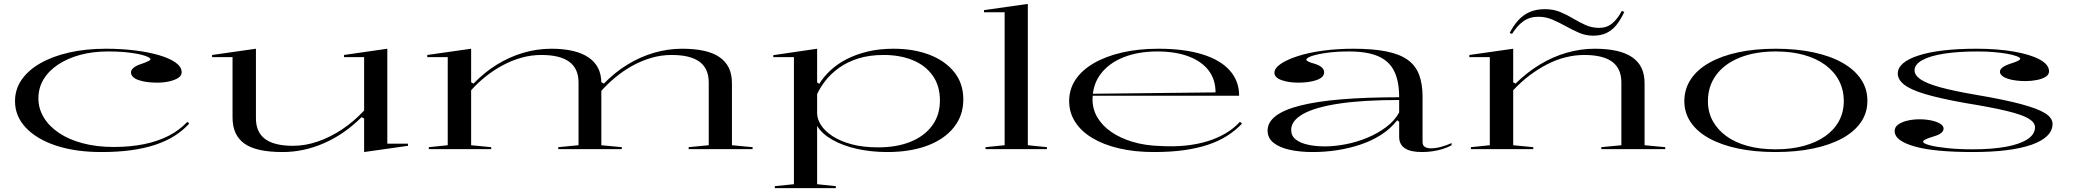

<svg xmlns="http://www.w3.org/2000/svg" viewBox="-20 -765 10634 985"><path d="M500 15Q367 15 267.5 -18Q168 -51 112.5 -110Q57 -169 57 -246Q57 -307 91 -356Q125 -405 187 -440.5Q249 -476 334.5 -495.5Q420 -515 523 -515Q601 -515 671 -506.5Q741 -498 795.5 -482Q850 -466 881 -444Q912 -422 912 -394Q912 -377 894.5 -365.5Q877 -354 848.5 -347.5Q820 -341 786 -341Q728 -341 690 -354.5Q652 -368 652 -394Q652 -407 666 -418Q680 -429 705 -437Q752 -453 752 -461Q752 -469 724.5 -478.5Q697 -488 648 -494.5Q599 -501 533 -501Q456 -501 391.5 -483.5Q327 -466 278.5 -434Q230 -402 203.5 -358Q177 -314 177 -260Q177 -208 204.5 -162.5Q232 -117 282.5 -83Q333 -49 404.5 -30Q476 -11 564 -11Q649 -11 719.5 -25.5Q790 -40 845.5 -68.5Q901 -97 941 -140L951 -131Q919 -96 876 -68.5Q833 -41 777.5 -22.5Q722 -4 653.5 5.5Q585 15 500 15Z M1430 15Q1294 15 1233.5 -28.5Q1173 -72 1173 -162V-472H1068V-483L1293 -515V-158Q1293 -87 1340 -52Q1387 -17 1483 -17Q1547 -17 1610.5 -39Q1674 -61 1734.5 -101Q1795 -141 1848 -198V-472H1745V-483L1967 -515V-28H2073V-17L1848 15V-157L1835 -164Q1748 -77 1643.5 -31Q1539 15 1430 15Z M2180 0V-10L2277 -20V-472H2172V-483L2397 -515V-343L2409 -336Q2465 -394 2529 -433.5Q2593 -473 2664 -494Q2735 -515 2809 -515Q2872 -515 2920 -503.5Q2968 -492 3000.5 -469.5Q3033 -447 3049 -414.5Q3065 -382 3065 -338V-20L3170 -10V0H2844V-10L2948 -20V-342Q2948 -413 2900.5 -448Q2853 -483 2757 -483Q2704 -483 2653.5 -468.5Q2603 -454 2557 -429Q2511 -404 2470.5 -371.5Q2430 -339 2397 -302V-20L2500 -10V0ZM3513 0V-10L3616 -20V-342Q3616 -413 3569 -448Q3522 -483 3425 -483Q3372 -483 3321 -468Q3270 -453 3224 -427.5Q3178 -402 3137.5 -368.5Q3097 -335 3064 -298V-344L3078 -336Q3133 -393 3198 -433Q3263 -473 3334.5 -494Q3406 -515 3479 -515Q3543 -515 3591 -504.5Q3639 -494 3671 -472Q3703 -450 3719 -417Q3735 -384 3735 -338V-20L3841 -10V0Z M3955 200V190L4053 180V-472H3947V-482L4172 -515V-342L4183 -335Q4206 -372 4241 -404.5Q4276 -437 4323.5 -461.5Q4371 -486 4431 -500.5Q4491 -515 4564 -515Q4668 -515 4748.5 -484Q4829 -453 4875.5 -395Q4922 -337 4922 -255Q4922 -172 4873 -111Q4824 -50 4736.5 -17.5Q4649 15 4532 15Q4450 15 4377.5 -1Q4305 -17 4251 -47.5Q4197 -78 4172 -119V180L4268 190V200ZM4485 -9Q4581 -9 4652 -38Q4723 -67 4762.5 -121Q4802 -175 4802 -249Q4802 -326 4764 -378.5Q4726 -431 4661 -457Q4596 -483 4514 -483Q4440 -483 4383 -465Q4326 -447 4284.5 -417Q4243 -387 4215.5 -352Q4188 -317 4172 -282V-184Q4172 -155 4191.5 -124Q4211 -93 4250.5 -67Q4290 -41 4348.5 -25Q4407 -9 4485 -9Z M5253 -20 5351 -10V0H5036V-10L5134 -20V-702H5028V-713L5253 -745Z M5923 -515Q6055 -515 6147.5 -486.5Q6240 -458 6288.5 -404Q6337 -350 6337 -274H5584V-284L6216 -291Q6216 -357 6180.5 -403.5Q6145 -450 6078 -475.5Q6011 -501 5917 -501Q5820 -501 5745 -471.5Q5670 -442 5627.5 -386.5Q5585 -331 5585 -254Q5585 -204 5610.5 -161.5Q5636 -119 5682 -87.5Q5728 -56 5792 -37Q5856 -18 5933 -16Q6000 -12 6060 -18Q6120 -24 6171.5 -39.5Q6223 -55 6266 -80Q6309 -105 6341 -140L6352 -131Q6319 -96 6276 -68.5Q6233 -41 6177.5 -22.5Q6122 -4 6053.5 5.5Q5985 15 5900 15Q5800 15 5720 -4Q5640 -23 5583 -57.5Q5526 -92 5495.5 -140Q5465 -188 5465 -246Q5465 -307 5497.5 -356Q5530 -405 5591 -440.5Q5652 -476 5736 -495.5Q5820 -515 5923 -515Z M6923 -515Q7024 -515 7093 -501Q7162 -487 7202.5 -457.5Q7243 -428 7260.5 -381Q7278 -334 7278 -269V-37Q7278 -18 7290.5 -11Q7303 -4 7321 -4Q7344 -4 7372.5 -11.5Q7401 -19 7427 -31V-20Q7408 -9 7382.5 -1Q7357 7 7330 11Q7303 15 7275 15Q7216 15 7187 -4.5Q7158 -24 7158 -63Q7158 -90 7158 -103Q7158 -116 7158 -124Q7158 -132 7158 -140L7148 -148Q7114 -105 7067 -74.5Q7020 -44 6963 -24.5Q6906 -5 6843 5Q6780 15 6715 15Q6649 15 6596.5 3.5Q6544 -8 6513.5 -32.5Q6483 -57 6483 -95Q6483 -181 6651 -223.5Q6819 -266 7158 -266Q7158 -347 7133 -399Q7108 -451 7051.5 -476Q6995 -501 6901 -501Q6837 -501 6787 -494Q6737 -487 6709.5 -477.5Q6682 -468 6682 -459Q6682 -454 6692 -449Q6702 -444 6727 -437Q6773 -422 6773 -394Q6773 -368 6735 -354.5Q6697 -341 6641 -341Q6591 -341 6554.5 -354Q6518 -367 6518 -392Q6518 -415 6550 -437Q6582 -459 6637.5 -477Q6693 -495 6766.5 -505Q6840 -515 6923 -515ZM7158 -252Q6973 -252 6850 -233.5Q6727 -215 6665.5 -180.5Q6604 -146 6604 -98Q6604 -68 6627.5 -49.5Q6651 -31 6690.5 -22.5Q6730 -14 6776 -14Q6827 -14 6884 -25Q6941 -36 6995 -58.5Q7049 -81 7092 -113.5Q7135 -146 7158 -188Z M8523 -10V0H8195V-10L8298 -20V-342Q8298 -413 8251 -448Q8204 -483 8107 -483Q8060 -483 8012 -471Q7964 -459 7918 -435.5Q7872 -412 7827.5 -378.5Q7783 -345 7743 -302V-20L7846 -10V0H7526V-10L7623 -20V-472H7518V-483L7743 -515V-343L7755 -336Q7814 -394 7880 -434Q7946 -474 8017.5 -494.5Q8089 -515 8161 -515Q8224 -515 8272 -504.5Q8320 -494 8352.5 -472Q8385 -450 8401 -417Q8417 -384 8417 -338V-20ZM8153 -582Q8115 -582 8080.5 -597Q8046 -612 8012 -631Q7978 -650 7944 -664.5Q7910 -679 7873 -679Q7828 -679 7796 -656.5Q7764 -634 7737 -591L7725 -596Q7745 -635 7770 -662Q7795 -689 7828 -703.5Q7861 -718 7906 -718Q7949 -718 7984 -703.5Q8019 -689 8050.5 -670Q8082 -651 8114.5 -636.5Q8147 -622 8184 -622Q8223 -622 8251 -645Q8279 -668 8300 -709L8313 -704Q8294 -663 8272 -636Q8250 -609 8221 -595.5Q8192 -582 8153 -582Z M9089 -515Q9196 -515 9283 -496.5Q9370 -478 9432 -443Q9494 -408 9527.5 -358Q9561 -308 9560 -246Q9560 -186 9526.5 -137.5Q9493 -89 9430.5 -55Q9368 -21 9281.5 -3Q9195 15 9089 15Q8983 15 8897 -3Q8811 -21 8749 -55Q8687 -89 8654 -137.5Q8621 -186 8621 -246Q8621 -308 8654 -358Q8687 -408 8749 -443Q8811 -478 8897 -496.5Q8983 -515 9089 -515ZM9090 -501Q8984 -501 8905.5 -469.5Q8827 -438 8784.5 -380.5Q8742 -323 8742 -246Q8742 -190 8766.5 -145Q8791 -100 8836 -67Q8881 -34 8945 -16.5Q9009 1 9089 1Q9169 1 9233.5 -16.5Q9298 -34 9344 -66.5Q9390 -99 9414.5 -144.5Q9439 -190 9439 -246Q9439 -304 9414.5 -351Q9390 -398 9344.5 -431.5Q9299 -465 9235 -483Q9171 -501 9090 -501Z M10102 15Q10004 15 9929 8Q9854 1 9803 -13.5Q9752 -28 9726 -47.5Q9700 -67 9700 -93Q9700 -113 9718 -126Q9736 -139 9765 -146Q9794 -153 9828 -153Q9860 -153 9888 -147Q9916 -141 9933.5 -130.5Q9951 -120 9951 -105Q9951 -93 9939 -83Q9927 -73 9906 -67Q9873 -57 9859.5 -50.5Q9846 -44 9846 -38Q9846 -29 9879.5 -20Q9913 -11 9970.5 -5Q10028 1 10101 1Q10199 1 10270.5 -12Q10342 -25 10381 -50.5Q10420 -76 10420 -112Q10420 -137 10386.5 -157Q10353 -177 10274 -196Q10195 -215 10059 -237Q9931 -260 9856 -282.5Q9781 -305 9748.5 -331Q9716 -357 9716 -387Q9716 -446 9823 -480.5Q9930 -515 10121 -515Q10227 -515 10311 -500.5Q10395 -486 10443.5 -460Q10492 -434 10492 -399Q10492 -382 10474.5 -371Q10457 -360 10429 -354.5Q10401 -349 10370 -349Q10346 -349 10322.5 -352Q10299 -355 10280.5 -361Q10262 -367 10251 -376.5Q10240 -386 10240 -397Q10240 -421 10296 -439Q10324 -448 10334 -453.5Q10344 -459 10344 -464Q10344 -470 10325 -477Q10306 -484 10275 -489.5Q10244 -495 10205.5 -498Q10167 -501 10127 -501Q10025 -501 9952.5 -489.5Q9880 -478 9841 -456Q9802 -434 9802 -404Q9802 -379 9833.5 -357.5Q9865 -336 9934.5 -317Q10004 -298 10115 -279Q10262 -254 10348 -231Q10434 -208 10472 -184Q10510 -160 10510 -129Q10510 -95 10482.5 -68Q10455 -41 10402.5 -22.5Q10350 -4 10274 5.5Q10198 15 10102 15Z"/></svg>

Font: Kalnia Expanded Light
Style: Regular
Weight: 300
Width: 7
Designer: Frida Medrano
Foundry: Frida Medrano
Version: Version 1.105